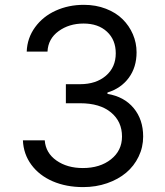

<svg xmlns="http://www.w3.org/2000/svg" viewBox="-20 -757 676 787"><path d="M321 9.9Q373.2 9.9 418.9 -5.9Q464.5 -21.7 497 -49Q529.5 -76.3 548.1 -114.9Q566.8 -153.4 566.8 -197.4Q566.8 -267 527.9 -313.9Q489 -360.8 420.5 -372.2V-377.8Q476.2 -394.9 508 -438.2Q539.8 -481.5 539.8 -542.6Q539.8 -581.3 524.7 -616.5Q509.6 -651.6 482.4 -678.4Q455.3 -705.3 414.1 -721.2Q372.9 -737.2 323.9 -737.2Q261 -737.2 208.5 -713.4Q155.9 -689.6 123.8 -645.4Q91.6 -601.2 89.5 -545.5H174.7Q177.2 -598 220.2 -629.3Q263.1 -660.5 322.4 -660.5Q382.5 -660.5 418.5 -627.1Q454.5 -593.8 454.5 -538.4Q454.5 -481.2 414.1 -446.6Q373.6 -411.9 308.2 -411.9H250V-333.8H308.2Q389.6 -333.8 434.8 -296.3Q480.1 -258.9 480.1 -197.4Q480.1 -139.9 435 -104Q389.9 -68.2 319.6 -68.2Q255.3 -68.2 211.3 -99.1Q167.3 -130 163.4 -181.8H73.9Q76.3 -125.4 108.5 -81.7Q140.6 -38 195.8 -14Q251.1 9.9 321 9.9Z"/></svg>

Font: Inter-Regular
Style: Regular
Weight: 500
Designer: Rasmus Andersson
Foundry: rsms
Version: ""